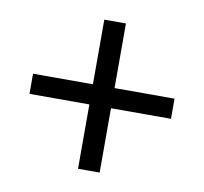

<svg xmlns="http://www.w3.org/2000/svg" viewBox="-63 -690 681 641"><g transform="rotate(10 277.5 -369.0)"><path d="M240.8 -116.4V-334.5H37.8V-402.8H240.8V-621.9H314.1V-402.8H517.5V-334.5H314.1V-116.4Z"/></g></svg>

Font: Noto Sans TC
Style: Regular
Weight: 100
Designer: Ryoko NISHIZUKA 西塚涼子 (kana, bopomofo & ideographs); Paul D. Hunt (Latin, Greek & Cyrillic); Sandoll Communications 산돌커뮤니
Foundry: Adobe
Version: Version 2.004;hotconv 1.0.118;makeotfexe 2.5.65603